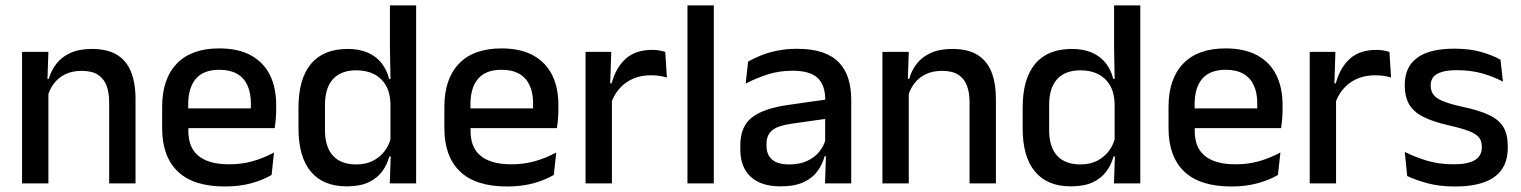

<svg xmlns="http://www.w3.org/2000/svg" viewBox="-20 -682 5657 714"><path d="M386 0V-302Q386 -337.5 376.2 -363.5Q366.5 -389.5 344.2 -404Q322 -418.5 283.5 -418.5Q248 -418.5 222 -405.5Q196 -392.5 179.8 -370.5Q163.5 -348.5 156.5 -320.5L140.5 -388.5H161.5Q170 -419.5 189.5 -444.8Q209 -470 241.5 -485Q274 -500 322 -500Q379.5 -500 415 -478.2Q450.5 -456.5 467.2 -415Q484 -373.5 484 -313V0ZM62 0V-489H160L156 -374.5L160 -368.5V0Z M816.5 11.5Q699.5 11.5 641.2 -44.2Q583 -100 583 -205V-285Q583 -388.5 637.2 -445.2Q691.5 -502 795.5 -502Q866 -502 913 -476.2Q960 -450.5 983.5 -403.5Q1007 -356.5 1007 -292V-273.5Q1007 -256.5 1005.5 -239Q1004 -221.5 1001.5 -205.5H911.5Q912.5 -231.5 912.8 -254.5Q913 -277.5 913 -296.5Q913 -337 900 -365Q887 -393 861 -407.8Q835 -422.5 795.5 -422.5Q737 -422.5 708.5 -389.2Q680 -356 680 -294.5V-248.5L680.5 -237V-193.5Q680.5 -166 688.8 -143.5Q697 -121 715.2 -104.8Q733.5 -88.5 762.5 -79.8Q791.5 -71 833 -71Q880 -71 921.2 -83Q962.5 -95 999 -115L990 -31.5Q957 -12 913.2 -0.2Q869.5 11.5 816.5 11.5ZM635 -205.5V-279H981.5V-205.5Z M1269 11Q1181.5 11 1135.8 -44Q1090 -99 1090 -204.5V-282Q1090 -388.5 1136.2 -444.2Q1182.5 -500 1273 -500Q1316.5 -500 1347.8 -486.2Q1379 -472.5 1398.8 -447.5Q1418.5 -422.5 1427 -388.5H1459.5L1432 -298Q1430.5 -338 1414.5 -365.2Q1398.5 -392.5 1370.5 -406.5Q1342.5 -420.5 1305 -420.5Q1248.5 -420.5 1218.5 -388Q1188.5 -355.5 1188.5 -291.5V-198Q1188.5 -135.5 1218.2 -103Q1248 -70.5 1305 -70.5Q1339.5 -70.5 1365.8 -83.5Q1392 -96.5 1409.5 -119Q1427 -141.5 1433.5 -169.5L1456.5 -100.5H1428Q1420 -70 1401.2 -44.5Q1382.5 -19 1350.5 -4Q1318.5 11 1269 11ZM1429.5 0 1433.5 -114.5 1432 -145.5V-348.5L1432.5 -367.5L1430 -506V-662H1527.5V0Z M1866 11.5Q1749 11.5 1690.8 -44.2Q1632.5 -100 1632.5 -205V-285Q1632.5 -388.5 1686.8 -445.2Q1741 -502 1845 -502Q1915.5 -502 1962.5 -476.2Q2009.5 -450.5 2033 -403.5Q2056.5 -356.5 2056.5 -292V-273.5Q2056.5 -256.5 2055 -239Q2053.5 -221.5 2051 -205.5H1961Q1962 -231.5 1962.2 -254.5Q1962.5 -277.5 1962.5 -296.5Q1962.5 -337 1949.5 -365Q1936.5 -393 1910.5 -407.8Q1884.5 -422.5 1845 -422.5Q1786.5 -422.5 1758 -389.2Q1729.5 -356 1729.5 -294.5V-248.5L1730 -237V-193.5Q1730 -166 1738.2 -143.5Q1746.5 -121 1764.8 -104.8Q1783 -88.5 1812 -79.8Q1841 -71 1882.5 -71Q1929.5 -71 1970.8 -83Q2012 -95 2048.5 -115L2039.5 -31.5Q2006.5 -12 1962.8 -0.2Q1919 11.5 1866 11.5ZM1684.5 -205.5V-279H2031V-205.5Z M2251.5 -295.5 2230.5 -372H2254.5Q2270 -430 2306.5 -463.2Q2343 -496.5 2406 -496.5Q2421 -496.5 2432.8 -494.2Q2444.5 -492 2454 -489L2460 -393.5Q2448 -397.5 2433 -399.8Q2418 -402 2400.5 -402Q2347 -402 2308 -374.5Q2269 -347 2251.5 -295.5ZM2157.5 0V-489H2253L2248.5 -346.5L2255.5 -339.5V0Z M2536.5 0V-662H2634.5V0Z M3048 0 3052 -116 3048.5 -131V-285L3049 -309.5Q3049 -366 3020.2 -392.5Q2991.5 -419 2928 -419Q2876.5 -419 2832.5 -404.5Q2788.5 -390 2753 -371L2762 -453Q2782 -464.5 2809 -475.5Q2836 -486.5 2870 -493.5Q2904 -500.5 2944.5 -500.5Q3000 -500.5 3038.5 -487.2Q3077 -474 3100.5 -449Q3124 -424 3134.8 -389Q3145.5 -354 3145.5 -311V0ZM2882.5 11Q2810 11 2771.5 -24.8Q2733 -60.5 2733 -126.5V-141.5Q2733 -211.5 2776.2 -245.2Q2819.5 -279 2912.5 -292L3059.5 -313L3065 -242L2924 -222Q2873.5 -215 2852 -197.8Q2830.5 -180.5 2830.5 -147V-140Q2830.5 -106.5 2851.2 -88.5Q2872 -70.5 2914.5 -70.5Q2953.5 -70.5 2981.5 -83.5Q3009.5 -96.5 3027 -118.2Q3044.5 -140 3051 -166.5L3064.5 -101H3046.5Q3038.5 -71 3020 -45.5Q3001.5 -20 2968.2 -4.5Q2935 11 2882.5 11Z M3585.5 0V-302Q3585.5 -337.5 3575.8 -363.5Q3566 -389.5 3543.8 -404Q3521.5 -418.5 3483 -418.5Q3447.5 -418.5 3421.5 -405.5Q3395.5 -392.5 3379.2 -370.5Q3363 -348.5 3356 -320.5L3340 -388.5H3361Q3369.5 -419.5 3389 -444.8Q3408.5 -470 3441 -485Q3473.5 -500 3521.5 -500Q3579 -500 3614.5 -478.2Q3650 -456.5 3666.8 -415Q3683.5 -373.5 3683.5 -313V0ZM3261.5 0V-489H3359.5L3355.5 -374.5L3359.5 -368.5V0Z M3962 11Q3874.5 11 3828.8 -44Q3783 -99 3783 -204.5V-282Q3783 -388.5 3829.2 -444.2Q3875.5 -500 3966 -500Q4009.5 -500 4040.8 -486.2Q4072 -472.5 4091.8 -447.5Q4111.5 -422.5 4120 -388.5H4152.5L4125 -298Q4123.5 -338 4107.5 -365.2Q4091.5 -392.5 4063.5 -406.5Q4035.5 -420.5 3998 -420.5Q3941.5 -420.5 3911.5 -388Q3881.5 -355.5 3881.5 -291.5V-198Q3881.5 -135.5 3911.2 -103Q3941 -70.5 3998 -70.5Q4032.5 -70.5 4058.8 -83.5Q4085 -96.5 4102.5 -119Q4120 -141.5 4126.5 -169.5L4149.5 -100.5H4121Q4113 -70 4094.2 -44.5Q4075.5 -19 4043.5 -4Q4011.5 11 3962 11ZM4122.5 0 4126.5 -114.5 4125 -145.5V-348.5L4125.5 -367.5L4123 -506V-662H4220.5V0Z M4559 11.5Q4442 11.5 4383.8 -44.2Q4325.5 -100 4325.5 -205V-285Q4325.5 -388.5 4379.8 -445.2Q4434 -502 4538 -502Q4608.5 -502 4655.5 -476.2Q4702.5 -450.5 4726 -403.5Q4749.5 -356.5 4749.5 -292V-273.5Q4749.5 -256.5 4748 -239Q4746.5 -221.5 4744 -205.5H4654Q4655 -231.5 4655.2 -254.5Q4655.5 -277.5 4655.5 -296.5Q4655.5 -337 4642.5 -365Q4629.5 -393 4603.5 -407.8Q4577.5 -422.5 4538 -422.5Q4479.5 -422.5 4451 -389.2Q4422.5 -356 4422.5 -294.5V-248.5L4423 -237V-193.5Q4423 -166 4431.2 -143.5Q4439.5 -121 4457.8 -104.8Q4476 -88.5 4505 -79.8Q4534 -71 4575.5 -71Q4622.5 -71 4663.8 -83Q4705 -95 4741.5 -115L4732.5 -31.5Q4699.5 -12 4655.8 -0.2Q4612 11.5 4559 11.5ZM4377.5 -205.5V-279H4724V-205.5Z M4944.5 -295.5 4923.5 -372H4947.5Q4963 -430 4999.5 -463.2Q5036 -496.5 5099 -496.5Q5114 -496.5 5125.8 -494.2Q5137.5 -492 5147 -489L5153 -393.5Q5141 -397.5 5126 -399.8Q5111 -402 5093.5 -402Q5040 -402 5001 -374.5Q4962 -347 4944.5 -295.5ZM4850.5 0V-489H4946L4941.5 -346.5L4948.5 -339.5V0Z M5391 11.5Q5332 11.5 5287.5 -0.8Q5243 -13 5213 -27.5L5204 -117Q5241 -98.5 5285.5 -84.8Q5330 -71 5385.5 -71Q5439 -71 5464.8 -86.8Q5490.5 -102.5 5490.5 -133.5V-137.5Q5490.5 -157.5 5480 -170.8Q5469.5 -184 5442.8 -194.5Q5416 -205 5367 -216Q5305.5 -230 5270 -249Q5234.5 -268 5219.2 -295.8Q5204 -323.5 5204 -362.5V-367Q5204 -433 5250 -467Q5296 -501 5388 -501Q5446 -501 5489 -488.5Q5532 -476 5560 -460L5569 -378.5Q5535.5 -396.5 5492.8 -408.8Q5450 -421 5398 -421Q5362.5 -421 5341 -414.2Q5319.5 -407.5 5310 -395.2Q5300.5 -383 5300.5 -366V-362.5Q5300.5 -344 5310.5 -330.2Q5320.5 -316.5 5346.2 -305.8Q5372 -295 5418 -285Q5480 -272 5517 -254.5Q5554 -237 5570.5 -209.8Q5587 -182.5 5587 -139.5V-132Q5587 -60.5 5538 -24.5Q5489 11.5 5391 11.5Z"/></svg>

Font: Anek Gurmukhi Medium Medium
Style: Regular
Weight: 500
Version: Version 1.003